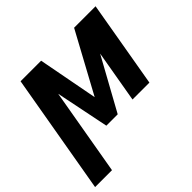

<svg xmlns="http://www.w3.org/2000/svg" viewBox="-211 -713 1102 1102"><g transform="rotate(-45 340.5 -162.0)"><path d="M330.1 -163.1 528.3 -528.3H645L354 0H261.7L154.3 -528.3H260.7ZM231 -528.3 104 203.6H-33.2L93.8 -528.3ZM474.1 0 565.4 -528.3H702.6L611.3 0Z"/></g></svg>

Font: Roboto
Style: Bold Italic
Weight: 700
Italic angle: -12°
Designer: Christian Robertson
Foundry: Google
Version: Version 3.0